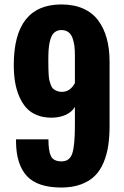

<svg xmlns="http://www.w3.org/2000/svg" viewBox="-20 -840 562 871"><path d="M260.3 -423.3Q298.8 -423.3 319.8 -463.4V-589.8Q319.8 -613.8 317.4 -632.3Q314.9 -650.9 308.8 -668Q302.7 -685.1 290 -694.3Q277.3 -703.6 258.8 -703.6Q243.7 -703.6 232.9 -697Q222.2 -690.4 215.8 -679.2Q209.5 -668 205.6 -649.9Q201.7 -631.8 200.4 -612.1Q199.2 -592.3 199.2 -565.4Q199.2 -543 199.5 -532.2Q199.7 -521.5 200.7 -503.2Q201.7 -484.9 203.9 -475.8Q206.1 -466.8 210.4 -454.8Q214.8 -442.9 221.4 -437.3Q228 -431.6 237.8 -427.5Q247.6 -423.3 260.3 -423.3ZM258.3 10.7Q150.4 10.7 102.1 -41.3Q53.7 -93.3 52.7 -196.8V-208H199.7Q199.7 -154.3 211.4 -131.1Q223.1 -107.9 259.3 -107.9Q295.4 -107.9 307.6 -143.1Q319.8 -178.2 319.8 -272.5V-355Q306.6 -332.5 279.8 -319.8Q252.9 -307.1 217.3 -306.2Q215.8 -306.2 214.4 -306.2Q178.2 -305.7 148.9 -317.4Q118.7 -329.1 99.1 -351.1Q79.6 -373 66.7 -403.8Q53.7 -434.6 48.1 -469.5Q42.5 -504.4 42.5 -544.9Q42.5 -819.8 258.8 -819.8Q315.4 -819.8 357.9 -800.8Q400.4 -781.7 426.3 -746.3Q452.1 -710.9 464.6 -664.3Q477.1 -617.7 477.1 -559.6V-271Q477.1 -220.7 471.2 -180.4Q465.3 -140.1 450.2 -103.5Q435.1 -66.9 410.6 -42.5Q386.2 -18.1 347.7 -3.7Q309.1 10.7 258.3 10.7Z"/></svg>

Font: Oswald
Style: DemiBold
Weight: 600
Designer: Vernon Adams
Foundry: Vernon Adams
Version: 3.0; ttfautohint (v0.95) -l 8 -r 50 -G 200 -x 0 -w "G" -W -c